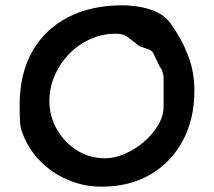

<svg xmlns="http://www.w3.org/2000/svg" viewBox="-20 -708 807 723"><path d="M361 -5Q295 -5 233.5 -31.5Q172 -58 126 -107Q80 -156 59 -223Q55 -242 54.5 -269Q54 -296 54 -312Q54 -431 102 -515Q150 -599 237 -643.5Q324 -688 440 -688Q472 -688 507 -682Q542 -676 573 -661Q604 -646 623 -619Q665 -560 688.5 -498.5Q712 -437 712 -366Q712 -260 668.5 -178.5Q625 -97 546.5 -51Q468 -5 361 -5ZM376 -112Q411 -112 449.5 -128.5Q488 -145 521 -173Q554 -201 575 -236Q596 -271 596 -307V-420Q595 -426 592 -437Q589 -448 587 -449Q584 -452 577.5 -465Q571 -478 565 -491.5Q559 -505 557 -508Q553 -517 540.5 -521.5Q528 -526 515 -530.5Q502 -535 494 -543Q473 -559 458.5 -570Q444 -581 415 -581Q364 -581 318.5 -560Q273 -539 239 -503.5Q205 -468 185.5 -422.5Q166 -377 166 -327Q166 -271 194 -221.5Q222 -172 269.5 -142Q317 -112 376 -112Z"/></svg>

Font: Fuzzy Bubbles
Style: Bold
Weight: 700
Designer: Robert E. Leuschke
Foundry: Robert E. Leuschke
Version: Version 1.010; ttfautohint (v1.8.3)